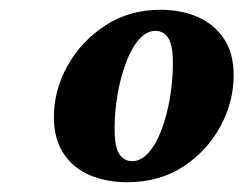

<svg xmlns="http://www.w3.org/2000/svg" viewBox="-20 -777 497 392"><path d="M240 -405Q197 -405 163 -419.5Q129 -434 109.5 -464Q90 -494 90 -538Q90 -593 118 -643Q146 -693 195 -725Q244 -757 307 -757Q351 -757 384.5 -742Q418 -727 437.5 -697.5Q457 -668 457 -624Q457 -568 429.5 -518Q402 -468 353.5 -436.5Q305 -405 240 -405ZM250 -448Q268 -448 283.5 -465.5Q299 -483 310 -512.5Q321 -542 327 -577.5Q333 -613 333 -648Q333 -685 323.5 -699.5Q314 -714 297 -714Q279 -714 263.5 -696Q248 -678 237 -648.5Q226 -619 220 -584Q214 -549 214 -515Q214 -477 223.5 -462.5Q233 -448 250 -448Z"/></svg>

Font: Source Serif 4 Black
Style: Italic
Weight: 900
Italic angle: -12°
Designer: Frank Grießhammer
Foundry: Adobe Systems Incorporated
Version: Version 4.004;hotconv 1.0.116;makeotfexe 2.5.65601